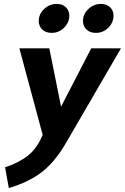

<svg xmlns="http://www.w3.org/2000/svg" viewBox="-20 -732 638 981"><path d="M6 123Q78 99 124 62Q170 25 198 -43L79 -485H232L292 -187L446 -485H598L315 2Q261 94 196 145.5Q131 197 25 229ZM178 -625Q178 -660 205.5 -686Q233 -712 270 -712Q299 -712 316.5 -695Q334 -678 334 -652Q334 -617 307.5 -590.5Q281 -564 244 -564Q214 -564 196 -581Q178 -598 178 -625ZM404 -625Q404 -660 431.5 -686Q459 -712 496 -712Q525 -712 542.5 -695Q560 -678 560 -652Q560 -617 533.5 -590.5Q507 -564 470 -564Q440 -564 422 -581Q404 -598 404 -625Z"/></svg>

Font: Niramit
Style: Bold Italic
Weight: 700
Italic angle: -10°
Designer: Katatrad Aksorn Co.,Ltd.
Foundry: Cadson Demak Co.,Ltd.
Version: Version 1.001; ttfautohint (v1.6)